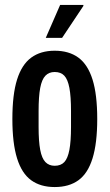

<svg xmlns="http://www.w3.org/2000/svg" viewBox="-20 -744 444 776"><path d="M201 12Q144 12 106 -15.5Q68 -43 49 -104Q30 -165 30 -263Q30 -362 49 -422.5Q68 -483 106 -511Q144 -539 201 -539Q259 -539 297 -511Q335 -483 354 -422.5Q373 -362 373 -263Q373 -165 354 -104Q335 -43 297 -15.5Q259 12 201 12ZM201 -74Q226 -74 240 -89Q254 -104 260.5 -138.5Q267 -173 267 -231V-295Q267 -354 260.5 -388.5Q254 -423 240 -438Q226 -453 201 -453Q178 -453 163.5 -438Q149 -423 142.5 -388.5Q136 -354 136 -295V-231Q136 -173 142.5 -138.5Q149 -104 163.5 -89Q178 -74 201 -74ZM165 -591 223 -724H317V-720L231 -591Z"/></svg>

Font: Archivo SemiBold ExtraCondensed
Style: Regular
Weight: 600
Width: 2
Version: Version 2.001